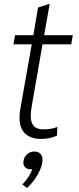

<svg xmlns="http://www.w3.org/2000/svg" viewBox="-20 -673 389 944"><path d="M76 -94Q76 -117 80 -138L136 -455H46L54 -500H144L167 -636L220 -653H224L197 -500H338L330 -455H189L136 -151Q131 -121 131 -104Q131 -70 146 -53.5Q161 -37 195 -37Q235 -37 262 -49L260 -6Q225 10 182 10Q131 10 103.5 -16.5Q76 -43 76 -94ZM189 112Q189 142 167.5 181.5Q146 221 113 251L90 234Q129 192 138 159H129Q114 159 104.5 150.5Q95 142 95 127Q95 104 110.5 88Q126 72 148 72Q168 72 178.5 83Q189 94 189 112Z"/></svg>

Font: Sarabun ExtraLight
Style: Italic
Weight: 275
Italic angle: -10°
Designer: Suppakit Chalermlarp | Katatrad Co.,Ltd.
Foundry: Cadson Demak Co.,Ltd.
Version: Version 1.000; ttfautohint (v1.6)